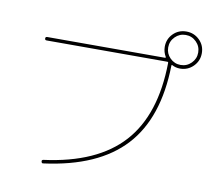

<svg xmlns="http://www.w3.org/2000/svg" viewBox="-91 -948 1181 1071"><g transform="rotate(10 500.0 -413.0)"><path d="M939.9 -800.3Q915 -825.2 879.9 -825.2Q844.7 -825.2 819.8 -800.3Q794.9 -775.4 794.9 -740.2Q794.9 -705.1 819.8 -680.2Q844.7 -655.3 879.9 -655.3Q915 -655.3 939.9 -680.2Q964.8 -705.1 964.8 -740.2Q964.8 -775.4 939.9 -800.3ZM120.1 -660.2Q110.4 -660.2 110.4 -669.9Q110.4 -679.7 120.1 -679.7H789.1Q790 -679.7 791 -681.6Q792 -683.6 791 -684.6Q775.4 -710.9 775.4 -740.2Q775.4 -784.2 805.7 -814.5Q835.9 -844.7 879.9 -844.7Q923.8 -844.7 954.6 -814.5Q985.4 -784.2 985.4 -740.2Q985.4 -696.3 954.6 -665.5Q923.8 -634.8 879.9 -634.8Q855.5 -634.8 834 -646.5Q830.1 -648.4 830.1 -642.6Q824.2 -344.7 675.3 -183.1Q526.4 -21.5 220.7 18.6Q211.9 20.5 210 9.8Q208 1 217.8 -1Q516.6 -40 661.1 -199.7Q805.7 -359.4 809.6 -655.3Q809.6 -660.2 804.7 -660.2Z"/></g></svg>

Font: Rounded-X Mgen+ 1m thin
Style: Regular
Weight: 100
Designer: [Source Han Sans]
Ryoko NISHIZUKA  (kana & ideographs); Paul D. Hunt (Latin, Greek & Cyrillic); Wenlong ZHANG  (bopomofo
Version: Version 1.059.20150602